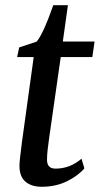

<svg xmlns="http://www.w3.org/2000/svg" viewBox="-20 -705 382 735"><path d="M168 -176Q164.5 -151 162.2 -130.5Q160 -110 160 -93Q160 -59.5 192.5 -59.5Q248 -59.5 292 -97.5L303 -60.5Q279.5 -32.5 236.5 -11.2Q193.5 10 140 10Q100.5 10 77.5 -9.5Q54.5 -29 54.5 -70.5Q54.5 -88.5 64 -161L109 -486.5H45.5L53.5 -523.5L120 -545.5Q144 -572 184 -685H240L220.5 -546H342L333.5 -486.5H212.5Z"/></svg>

Font: Merriweather Text
Style: Italic
Weight: 400
Italic angle: -7.8°
Designer: Eben Sorkin
Foundry: Eben Sorkin
Version: Version 2.100